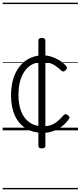

<svg xmlns="http://www.w3.org/2000/svg" viewBox="-20 -968 599 1426"><path d="M298 19Q227 19 173.5 -13.5Q120 -46 91 -108.5Q62 -171 62 -259Q62 -312 72 -357.5Q82 -403 102.5 -439.5Q123 -476 151.5 -502Q180 -528 217.5 -542.5Q255 -557 299 -557Q331 -557 363 -546.5Q395 -536 423 -518.5Q451 -501 472 -477Q478 -469 477 -462Q476 -455 467 -446Q458 -437 450 -437Q442 -437 436 -443Q415 -463 394.5 -477.5Q374 -492 350.5 -499.5Q327 -507 295 -507Q263 -507 235 -496.5Q207 -486 185.5 -465.5Q164 -445 148.5 -415Q133 -385 125 -347Q117 -309 117 -263Q117 -194 137 -141.5Q157 -89 198 -59.5Q239 -30 299 -30Q332 -30 358 -39Q384 -48 406.5 -66.5Q429 -85 453 -113Q460 -120 468 -120Q476 -120 484 -113Q492 -107 495 -100Q498 -93 492 -85Q468 -49 435.5 -26Q403 -3 368 8Q333 19 298 19ZM291 134Q265 134 265 115V-667Q265 -686 291 -686Q317 -686 317 -667V115Q317 134 291 134ZM0 428H559V438H0ZM0 -20H559V0H0ZM0 -505H559V-500H0ZM0 -948H559V-938H0Z"/></svg>

Font: Playwrite US Modern Guides
Style: Regular
Weight: 400
Designer: Veronika Burian, José Scaglione
Foundry: TypeTogether
Version: Version 1.003